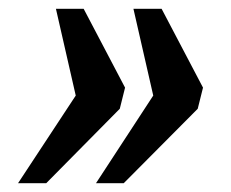

<svg xmlns="http://www.w3.org/2000/svg" viewBox="-20 -488 525 436"><path d="M198 -72 328 -271 283 -468H347L441 -289L429 -241L261 -72ZM21 -72 152 -271 107 -468H170L264 -289L252 -241L85 -72Z"/></svg>

Font: Noto Serif Condensed
Style: Bold Italic
Weight: 700
Width: 3
Italic angle: -12°
Designer: Monotype Design Team
Foundry: Monotype Imaging Inc.
Version: Version 2.014